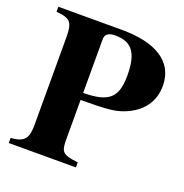

<svg xmlns="http://www.w3.org/2000/svg" viewBox="-123 -786 857 895"><g transform="rotate(20 305.5 -338.0)"><path d="M16 -676V-651C86 -645 100 -631 100 -553V-126C100 -75 94 -47 61 -34C50 -29 35 -27 16 -25V0H349V-25C270 -35 262 -44 262 -111V-303C394 -304 428 -307 471 -323C554 -354 600 -415 600 -495C600 -617 498 -676 331 -676ZM262 -606C262 -629 279 -641 312 -641C395 -641 428 -595 428 -484C428 -373 387 -339 262 -338Z"/></g></svg>

Font: STIXGeneral
Style: Bold
Weight: 700
Designer: MicroPress Inc., with final additions and corrections provided by Coen Hoffman, Elsevier (retired)
Version: Version 1.1.0